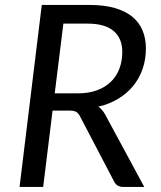

<svg xmlns="http://www.w3.org/2000/svg" viewBox="-20 -736 634 756"><path d="M187 -300.5 150 0H57L144.5 -716.5H333Q390 -716.5 431.8 -704.5Q473.5 -692.5 500.8 -670.2Q528 -648 541.2 -616.2Q554.5 -584.5 554.5 -545.5Q554.5 -502 541.5 -464.5Q528.5 -427 504 -397.2Q479.5 -367.5 445 -346.8Q410.5 -326 367 -316Q383 -305 393.5 -286L548 0H465Q440.5 0 430 -20L295 -278Q288.5 -290.5 280 -295.5Q271.5 -300.5 253 -300.5ZM229.5 -643 195.5 -368.5H287Q329.5 -368.5 362 -380.5Q394.5 -392.5 416.8 -414.2Q439 -436 450.2 -465.8Q461.5 -495.5 461.5 -531Q461.5 -585.5 427.2 -614.2Q393 -643 324.5 -643Z"/></svg>

Font: Lato TR
Style: Italic
Weight: 400
Italic angle: -12°
Designer: Lukasz Dziedzic
Foundry: tyPoland Lukasz Dziedzic
Version: Version 1.104 2013